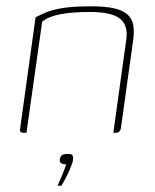

<svg xmlns="http://www.w3.org/2000/svg" viewBox="-20 -422 494 610"><path d="M56 0Q41 0 44 -14L93 -367Q108 -375 127 -383Q146 -391 179.5 -396.5Q213 -402 269 -402Q314 -402 342.5 -395.5Q371 -389 385.5 -375.5Q400 -362 403.5 -341.5Q407 -321 403 -294L364 -14Q363 -10 361 -6.5Q359 -3 355.5 -1.5Q352 0 347 0H340L381 -295Q388 -340 362 -362Q336 -384 264 -384Q209 -384 170.5 -376.5Q132 -369 114 -353L64 0ZM163 168Q169 155 174.5 141.5Q180 128 184.5 116.5Q189 105 190 100Q189 100 188 100Q187 100 186 100Q181 100 175 97Q169 94 170 84Q172 73 178.5 70Q185 67 196 67Q203 67 206.5 68.5Q210 70 211.5 74Q213 78 212 86Q210 98 202 116Q194 134 186 149Q178 164 175 168Z"/></svg>

Font: Genos Thin Thin
Style: Italic
Weight: 250
Italic angle: -8°
Version: Version 1.010